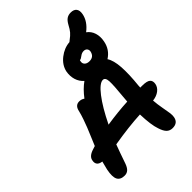

<svg xmlns="http://www.w3.org/2000/svg" viewBox="-303 -1233 1359 1359"><g transform="rotate(-45 376.5 -553.5)"><path d="M600.1 -8.8Q572.8 -8.8 555.4 -25.6Q538.1 -42.5 525.9 -81.1Q507.3 -133.3 503.9 -241.2Q387.2 -235.4 235.8 -210Q215.3 -155.8 185.1 -67.9Q174.3 -38.1 159.4 -24.7Q144.5 -11.2 122.1 -11.2Q80.6 -11.2 65.9 -38.8Q51.3 -66.4 64 -129.9Q70.8 -160.6 80.1 -193.8Q52.2 -197.3 41.5 -212.2Q30.8 -227.1 36.1 -250Q42 -284.7 94.2 -300.8Q98.6 -302.2 107.9 -305.2Q117.2 -308.1 120.1 -309.1Q127.4 -327.1 146.5 -372.1Q165.5 -417 174.8 -440.2Q184.1 -463.4 196.5 -499Q209 -534.7 215.8 -564Q225.6 -610.8 265.1 -610.8Q287.6 -610.8 305.2 -598.1Q347.7 -654.3 394 -687Q365.7 -711.4 354.7 -747.6Q343.8 -783.7 351.1 -824.2Q362.3 -877.4 410.2 -914.8Q458 -952.1 513.2 -956.1Q516.1 -959 523.9 -964.8Q550.3 -983.9 564.9 -1001.2Q579.6 -1018.6 594.2 -1046.9Q609.9 -1075.7 627 -1086.9Q644 -1098.1 667 -1098.1Q698.2 -1098.1 711.7 -1080.6Q725.1 -1063 719.2 -1030.8Q708 -969.7 646 -921.9Q675.8 -900.4 687 -864.7Q698.2 -829.1 689.9 -787.1Q677.2 -717.8 618.2 -680.2Q642.6 -643.6 647.5 -571Q652.3 -498.5 641.1 -392.1Q640.1 -386.2 640.1 -374H658.2Q706.5 -374 722.9 -359.4Q739.3 -344.7 733.9 -315.9Q728.5 -288.1 703.1 -268.8Q677.7 -249.5 639.2 -245.1Q642.1 -205.6 649.7 -164.6Q657.2 -123.5 660.9 -98.9Q664.6 -74.2 661.1 -57.1Q652.3 -8.8 600.1 -8.8ZM473.1 -804.2Q468.8 -785.2 481.4 -772.5Q494.1 -759.8 518.1 -759.8Q562.5 -759.8 571.8 -803.2Q574.7 -818.8 565.9 -829.8Q557.1 -840.8 539.1 -840.8Q521 -840.8 503.7 -827.4Q486.3 -814 479 -814H476.1Q473.1 -809.6 473.1 -804.2ZM491.2 -600.1Q458 -600.1 405.8 -532.7Q353.5 -465.3 295.9 -347.2Q408.2 -364.3 504.9 -369.1Q505.4 -373 505.9 -381.1Q506.3 -389.2 506.8 -393.1Q519.5 -521.5 517.1 -560.8Q514.6 -600.1 491.2 -600.1Z"/></g></svg>

Font: Shantell Sans Bouncy
Style: Italic
Weight: 600
Italic angle: -11.31°
Designer: Stephen Nixon, Anya Danilova, Shantell Martin
Foundry: Arrow Type
Version: Version 1.006;[9816181b4]